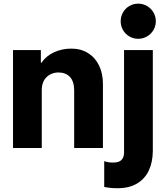

<svg xmlns="http://www.w3.org/2000/svg" viewBox="-20 -794 892 1030"><path d="M49.8 -525.4H199.2V-457H202.1Q227.1 -493.7 269.5 -513.4Q312 -533.2 362.3 -533.2Q414.1 -533.2 452.4 -509.3Q490.7 -485.4 511.5 -442.4Q532.2 -399.4 532.2 -343.8V0H377.9V-310.5Q377.4 -356.9 355.5 -380.9Q333.5 -404.8 293.9 -405.3Q254.4 -404.8 229 -379.4Q203.6 -354 204.1 -308.6V0H49.8ZM539.1 209V70.3Q557.1 78.1 587.9 78.1Q617.7 78.1 631.6 64Q645.5 49.8 645.5 24.4V-525.4H799.8V16.6Q799.3 75.2 778.6 120.1Q757.8 165 715.3 190.4Q672.9 215.8 610.4 215.8Q573.2 215.8 539.1 209ZM627.4 -679.7Q627.4 -706.1 639.9 -727.5Q652.3 -749 673.8 -761.7Q695.3 -774.4 721.2 -774.4Q747.1 -774.4 768.8 -761.7Q790.5 -749 803.2 -727.5Q815.9 -706.1 815.9 -679.7Q815.9 -654.3 803.2 -632.8Q790.5 -611.3 768.8 -598.6Q747.1 -585.9 721.2 -585.9Q695.3 -585.9 673.8 -598.6Q652.3 -611.3 639.9 -632.8Q627.4 -654.3 627.4 -679.7Z"/></svg>

Font: Reddit Sans Chocolate ExtraBold
Style: Regular
Weight: 800
Designer: Stephen Hutchings
Foundry: Reddit
Version: Version 1.011